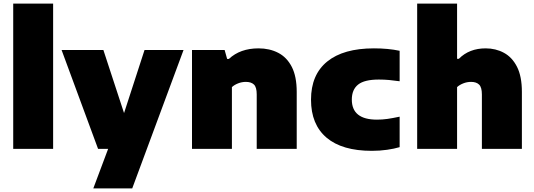

<svg xmlns="http://www.w3.org/2000/svg" viewBox="-20 -828 2972 1068"><path d="M53.5 0V-808H275.5V0Z M525.5 0 322.5 -550H555L670 -199L784 -550H1001L715.5 220H499L581.5 0Z M1048 0V-550H1229.5L1243.5 -500H1253Q1316 -559 1418 -559Q1479.5 -559 1527.5 -534.2Q1575.5 -509.5 1603 -456.2Q1630.5 -403 1630.5 -316.5V0H1408V-303Q1408 -343 1392.5 -357.8Q1377 -372.5 1348 -372.5Q1325 -372.5 1304.2 -364.2Q1283.5 -356 1270 -343.5V0Z M2048 11Q1883 11 1796.5 -62.2Q1710 -135.5 1710 -273.5Q1710 -412.5 1800.2 -485.8Q1890.5 -559 2060 -559Q2139.5 -559 2203 -545.5V-376Q2171.5 -380.5 2144.2 -383Q2117 -385.5 2087.5 -385.5Q2007 -385.5 1972 -357.5Q1937 -329.5 1937 -274Q1937 -162.5 2077 -162.5Q2106.5 -162.5 2134.8 -166.5Q2163 -170.5 2203 -179V-9.5Q2173 -0.5 2133 5.2Q2093 11 2048 11Z M2300.5 0V-808H2522.5V-501H2532.5Q2590 -559 2681.5 -559Q2737.5 -559 2783.2 -534.2Q2829 -509.5 2856 -456.2Q2883 -403 2883 -316.5V0H2660.5V-302.5Q2660.5 -342.5 2645 -357.5Q2629.5 -372.5 2600.5 -372.5Q2577.5 -372.5 2556.8 -364.2Q2536 -356 2522.5 -343.5V0Z"/></svg>

Font: Encode Sans Semi Expanded Black
Style: Regular
Weight: 900
Width: 6
Designer: Multiple Designers
Foundry: Impallari Type
Version: Version 3.000; ttfautohint (v1.8.3) -l 8 -r 50 -G 200 -x 14 